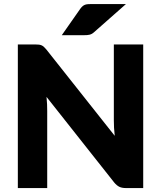

<svg xmlns="http://www.w3.org/2000/svg" viewBox="-20 -954 817 974"><path d="M706.5 -728.5V0H618.5Q599 0 585.8 -6.2Q572.5 -12.5 559.5 -28L216 -462.5Q218 -443 218.8 -424.8Q219.5 -406.5 219.5 -390.5V0H70.5V-728.5H159.5Q170.5 -728.5 178 -727.5Q185.5 -726.5 191.5 -723.8Q197.5 -721 203 -716Q208.5 -711 215.5 -702.5L562 -265Q559.5 -286 558.5 -305.8Q557.5 -325.5 557.5 -343V-728.5ZM619 -933.5 457.5 -791Q451.5 -785.5 446 -782.5Q440.5 -779.5 434.5 -778Q428.5 -776.5 421.8 -776Q415 -775.5 406.5 -775.5H293.5L388 -910.5Q394 -918.5 399.8 -923.2Q405.5 -928 412.2 -930.2Q419 -932.5 427.8 -933Q436.5 -933.5 448 -933.5Z"/></svg>

Font: Lato ExtraBold
Style: Regular
Weight: 800
Designer: Lukasz Dziedzic with Adam Twardoch and Botio Nikoltchev
Foundry: tyPoland Lukasz Dziedzic
Version: Version 2.015; 2015-08-06; http://www.latofonts.com/